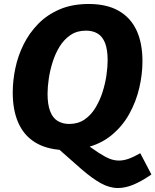

<svg xmlns="http://www.w3.org/2000/svg" viewBox="-20 -741 781 965"><path d="M573 204Q530 204 486 179.5Q442 155 388.5 108.5Q335 62 261 -4L292 13Q209 8 154 -27Q99 -62 71.5 -125Q44 -188 44 -276Q44 -335 57 -397.5Q70 -460 98.5 -517.5Q127 -575 172 -621Q217 -667 280 -694Q343 -721 426 -721Q516 -721 576 -687Q636 -653 666 -589Q696 -525 696 -433Q696 -368 680 -299Q664 -230 629.5 -168Q595 -106 540 -61Q485 -16 408 2L403 -23Q444 6 474.5 26Q505 46 529 56Q553 66 578 66Q601 66 626.5 57Q652 48 685 29L741 136Q690 171 649.5 187.5Q609 204 573 204ZM328 -118Q372 -118 404.5 -140Q437 -162 459.5 -199Q482 -236 495.5 -278.5Q509 -321 515 -363Q521 -405 521 -438Q521 -492 508 -525Q495 -558 470.5 -572.5Q446 -587 412 -587Q367 -587 334.5 -565Q302 -543 280 -507.5Q258 -472 244.5 -429Q231 -386 225 -344.5Q219 -303 219 -270Q219 -216 232 -182Q245 -148 270 -133Q295 -118 328 -118Z"/></svg>

Font: Bitter Thin ExtraBold
Style: Italic
Weight: 800
Italic angle: -9°
Version: Version 2.002